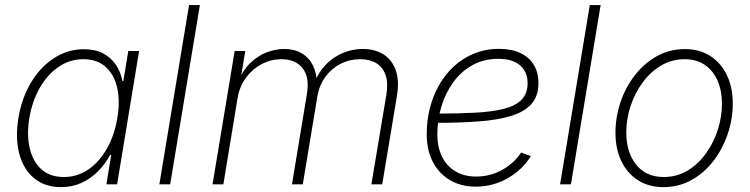

<svg xmlns="http://www.w3.org/2000/svg" viewBox="-20 -748 3043 779"><path d="M227.5 11.2Q162.1 11.2 118.7 -24.7Q75.2 -60.5 58.3 -123.8Q41.5 -187 54.7 -269.5Q68.4 -351.1 106.4 -414.1Q144.5 -477.1 200 -512.7Q255.4 -548.3 320.3 -548.3Q366.7 -548.3 398.9 -531Q431.2 -513.7 450.7 -484.4Q470.2 -455.1 476.6 -419.4H480.5L500.5 -541H544.4L455.1 0H411.6L431.2 -119.1H426.8Q407.7 -83.5 378.4 -53.7Q349.1 -23.9 311.3 -6.3Q273.4 11.2 227.5 11.2ZM238.8 -29.8Q293.9 -29.8 338.9 -60.8Q383.8 -91.8 414.3 -146Q444.8 -200.2 456.1 -269.5Q467.8 -338.9 455.3 -392.6Q442.9 -446.3 408.2 -477.1Q373.5 -507.8 318.4 -507.8Q263.2 -507.8 217.5 -476.6Q171.9 -445.3 141.4 -391.6Q110.8 -337.9 99.1 -269.5Q87.9 -201.2 100.6 -146.7Q113.3 -92.3 148.2 -61Q183.1 -29.8 238.8 -29.8Z M791 -727.5 670.4 0H626.5L747.1 -727.5Z M842.3 0 932.1 -541H975.1L954.6 -416.5L946.8 -418Q965.8 -463.9 996.1 -492.9Q1026.4 -522 1062 -535.6Q1097.7 -549.3 1132.8 -549.3Q1174.3 -549.3 1203.9 -532Q1233.4 -514.6 1249.3 -483.2Q1265.1 -451.7 1265.6 -409.2L1255.9 -412.6Q1272.5 -455.6 1302.2 -486.1Q1332 -516.6 1370.6 -533Q1409.2 -549.3 1451.2 -549.3Q1502 -549.3 1536.6 -526.9Q1571.3 -504.4 1585.9 -462.2Q1600.6 -419.9 1590.8 -360.4L1530.8 0H1486.8L1547.4 -362.8Q1555.7 -411.1 1544.4 -443.4Q1533.2 -475.6 1506.6 -491.7Q1480 -507.8 1441.9 -507.8Q1398.9 -507.8 1362.3 -489.3Q1325.7 -470.7 1300.5 -436.8Q1275.4 -402.8 1267.6 -356.4L1208.5 0H1164.6L1225.1 -365.7Q1236.8 -434.1 1208 -470.9Q1179.2 -507.8 1122.1 -507.8Q1080.1 -507.8 1042.5 -488.3Q1004.9 -468.8 978.8 -433.8Q952.6 -398.9 944.3 -352.1L886.2 0Z M1910.2 9.3Q1850.6 9.3 1805.9 -17.1Q1761.2 -43.5 1736.3 -90.8Q1711.4 -138.2 1711.4 -202.6Q1711.4 -276.4 1733.2 -339.6Q1754.9 -402.8 1794.4 -450.2Q1834 -497.6 1887.7 -523.7Q1941.4 -549.8 2004.4 -549.8Q2055.2 -549.8 2091.1 -533Q2127 -516.1 2145.8 -484.9Q2164.6 -453.6 2164.6 -410.6Q2164.6 -358.4 2136.7 -326.7Q2108.9 -294.9 2054.9 -278.1Q2001 -261.2 1922.9 -255.4Q1844.7 -249.5 1744.1 -249.5L1748 -287.1Q1838.9 -287.1 1908.2 -290.8Q1977.5 -294.4 2024.9 -306.6Q2072.3 -318.8 2096.4 -343.8Q2120.6 -368.7 2120.6 -410.2Q2120.6 -457 2089.8 -483.2Q2059.1 -509.3 2001.5 -509.3Q1943.8 -509.3 1898.2 -484.4Q1852.5 -459.5 1820.6 -416.3Q1788.6 -373 1771.5 -317.9Q1754.4 -262.7 1754.4 -202.1Q1754.4 -151.9 1772.9 -113.5Q1791.5 -75.2 1826.7 -53.5Q1861.8 -31.7 1912.1 -31.7Q1968.8 -31.7 2017.1 -58.6Q2065.4 -85.4 2094.2 -128.9L2133.8 -114.7Q2100.1 -59.6 2040.3 -25.1Q1980.5 9.3 1910.2 9.3Z M2417 -727.5 2296.4 0H2252.4L2373 -727.5Z M2671.9 11.2Q2612.3 11.2 2568.6 -16.6Q2524.9 -44.4 2501 -94.2Q2477.1 -144 2477.1 -209.5Q2477.1 -272.5 2497.3 -332.8Q2517.6 -393.1 2555.2 -441.9Q2592.8 -490.7 2644.5 -519.8Q2696.3 -548.8 2758.8 -548.8Q2818.4 -548.8 2861.8 -520.8Q2905.3 -492.7 2929.2 -443.1Q2953.1 -393.6 2953.1 -328.1Q2953.1 -265.1 2932.6 -204.6Q2912.1 -144 2874.8 -95.2Q2837.4 -46.4 2785.6 -17.6Q2733.9 11.2 2671.9 11.2ZM2672.9 -29.8Q2726.1 -29.8 2769.5 -55.9Q2813 -82 2844.2 -125.5Q2875.5 -168.9 2892.3 -221.4Q2909.2 -273.9 2909.2 -327.1Q2909.2 -379.9 2891.4 -420.7Q2873.5 -461.4 2839.8 -484.6Q2806.2 -507.8 2757.8 -507.8Q2706.1 -507.8 2662.8 -482.4Q2619.6 -457 2587.9 -414.1Q2556.2 -371.1 2538.6 -318.1Q2521 -265.1 2521 -210Q2521 -130.9 2560.8 -80.3Q2600.6 -29.8 2672.9 -29.8Z"/></svg>

Font: Inter 17pt ExtraLight
Style: Italic
Weight: 250
Italic angle: -9.3988°
Version: Version 4.001;git-66647c0bb